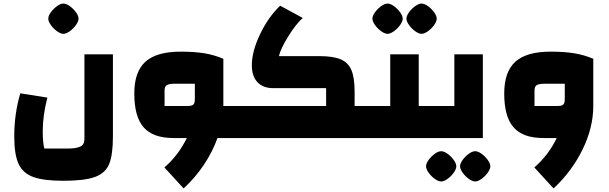

<svg xmlns="http://www.w3.org/2000/svg" viewBox="-20 -775 3421 1078"><path d="M360 59Q408 59 431 48Q454 37 454 6V-470H614V-9Q614 94 593 145.5Q572 197 513.5 218.5Q455 240 336 240Q224 240 166 218.5Q108 197 84 144.5Q60 92 60 -9Q60 -136 94 -251L246 -227Q220 -126 220 -39Q220 26 229 59ZM251 -670Q251 -686 265.5 -706Q280 -726 300 -740.5Q320 -755 336 -755Q352 -755 372 -740.5Q392 -726 406.5 -706Q421 -686 421 -670Q421 -655 406.5 -634.5Q392 -614 371.5 -599.5Q351 -585 336 -585Q321 -585 300.5 -599.5Q280 -614 265.5 -634.5Q251 -655 251 -670Z M1334 0H1201Q1173 78 1124.5 150.5Q1076 223 1011 283L903 165Q981 98 1029 0H954Q839 0 786.5 -60Q734 -120 734 -250Q734 -372 796.5 -428.5Q859 -485 994 -485Q1071 -485 1126.5 -476Q1182 -467 1234 -445V-180H1334ZM1035 -180Q1057 -180 1065.5 -188Q1074 -196 1074 -218V-305H963Q929 -305 916.5 -297Q904 -289 904 -267V-180Z M2061 -180V0H1294V-180H1811V-280H1515Q1457 -280 1425.5 -313.5Q1394 -347 1394 -409Q1394 -486 1440 -582.5Q1486 -679 1553 -743L1680 -674Q1643 -642 1599.5 -572.5Q1556 -503 1546 -460H1771Q1850 -460 1892.5 -442Q1935 -424 1953 -381.5Q1971 -339 1971 -260V-180Z M2421 -180V0H2021V-180H2171V-470H2331V-180ZM2071 -670Q2071 -686 2085.5 -706Q2100 -726 2120 -740.5Q2140 -755 2156 -755Q2172 -755 2192 -740.5Q2212 -726 2226.5 -706Q2241 -686 2241 -670Q2241 -655 2226.5 -634.5Q2212 -614 2191.5 -599.5Q2171 -585 2156 -585Q2141 -585 2120.5 -599.5Q2100 -614 2085.5 -634.5Q2071 -655 2071 -670ZM2262 -670Q2262 -686 2276.5 -706Q2291 -726 2311 -740.5Q2331 -755 2347 -755Q2363 -755 2383 -740.5Q2403 -726 2417.5 -706Q2432 -686 2432 -670Q2432 -655 2417.5 -634.5Q2403 -614 2382.5 -599.5Q2362 -585 2347 -585Q2332 -585 2311.5 -599.5Q2291 -614 2276.5 -634.5Q2262 -655 2262 -670Z M2381 -180H2531V-470H2691V0H2381ZM2372 159Q2372 143 2386.5 123Q2401 103 2421 88.5Q2441 74 2457 74Q2473 74 2493 88.5Q2513 103 2527.5 123Q2542 143 2542 159Q2542 174 2527.5 194.5Q2513 215 2492.5 229.5Q2472 244 2457 244Q2442 244 2421.5 229.5Q2401 215 2386.5 194.5Q2372 174 2372 159ZM2563 159Q2563 143 2577.5 123Q2592 103 2612 88.5Q2632 74 2648 74Q2664 74 2684 88.5Q2704 103 2718.5 123Q2733 143 2733 159Q2733 174 2718.5 194.5Q2704 215 2683.5 229.5Q2663 244 2648 244Q2633 244 2612.5 229.5Q2592 215 2577.5 194.5Q2563 174 2563 159Z M3311 -445V-180Q3311 -59 3251 64Q3191 187 3088 283L2980 165Q3058 98 3106 0H3031Q2916 0 2863.5 -60Q2811 -120 2811 -250Q2811 -372 2873.5 -428.5Q2936 -485 3071 -485Q3148 -485 3203.5 -476Q3259 -467 3311 -445ZM3112 -180Q3134 -180 3142.5 -188Q3151 -196 3151 -218V-305H3040Q3006 -305 2993.5 -297Q2981 -289 2981 -267V-180Z"/></svg>

Font: Changa ExtraBold
Style: Regular
Weight: 800
Designer: Eduardo Rodriguez Tunni
Foundry: Eduardo Rodriguez Tunni
Version: Version 2.002; ttfautohint (v1.5) -l 8 -r 50 -G 220 -x 14 -H